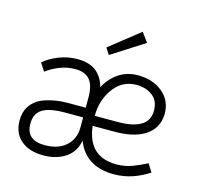

<svg xmlns="http://www.w3.org/2000/svg" viewBox="-106 -847 1038 976"><g transform="rotate(15 413.0 -359.0)"><path d="M564 -679 392 -569 370 -603 528 -728ZM96 -402 69 -444Q101 -471 146 -489Q194 -508 244 -508Q309 -508 345 -478Q380 -449 392 -400Q418 -448 461 -478Q505 -508 562 -508Q641 -508 691 -467Q744 -424 744 -354Q744 -314 725 -282Q691 -226 606 -208Q568 -200 524 -200H406Q415 -121 456 -82Q498 -42 573 -42Q615 -42 654 -56Q689 -69 730 -90L756 -48Q721 -24 674 -7Q626 10 572 10Q498 10 448 -22Q400 -52 376 -114Q365 -55 321 -24Q272 10 202 10Q128 10 85 -26Q40 -63 40 -131Q40 -174 58 -203Q84 -245 138.5 -262.5Q193 -280 251 -280H348V-336Q348 -399 322 -428Q297 -456 247 -456Q205 -456 164 -440Q128 -426 96 -402ZM403 -252H524Q617 -252 658 -286Q687 -311 687 -355Q687 -407 652.5 -433Q618 -459 568 -459Q493 -459 447 -395Q403 -333 403 -252ZM348 -229H251Q183 -229 146 -212Q97 -190 97 -129Q97 -42 196 -42Q264 -42 305 -77Q348 -114 348 -177Z"/></g></svg>

Font: Bellota
Style: Regular
Weight: 400
Designer: Kemie Guaida
Foundry: Kemie Guaida
Version: Version 1.000;PS 002.000;hotconv 1.0.70;makeotf.lib2.5.58329